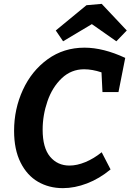

<svg xmlns="http://www.w3.org/2000/svg" viewBox="-20 -963 677 995"><path d="M201 -291Q201 -197 239.5 -151Q278 -105 340 -105Q379 -105 422.5 -123Q466 -141 507 -174L553 -85Q495 -37 431 -12.5Q367 12 306 12Q234 12 177 -21Q120 -54 86.5 -121Q53 -188 53 -285Q53 -398 98.5 -497Q144 -596 227 -656Q310 -716 418 -716Q515 -716 629 -663L594 -486H511L506 -588Q458 -604 416 -604Q349 -604 300 -557.5Q251 -511 226 -438.5Q201 -366 201 -291ZM507 -943 637 -805 583 -749 456 -838 307 -749 269 -805 428 -936Z"/></svg>

Font: Bitter Pro
Style: Bold Italic
Weight: 700
Italic angle: -9°
Designer: Sol Matas, and Bitter project Authors
Foundry: Sol Matas
Version: Version 1.010